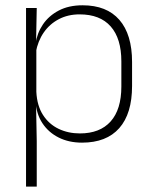

<svg xmlns="http://www.w3.org/2000/svg" viewBox="-20 -516 562 708"><path d="M282.5 10Q234 10 196.5 -8.8Q159 -27.5 136.5 -61.5Q114 -95.5 111.5 -141H98.5L114 -177.5Q116.5 -126.5 138.5 -92.2Q160.5 -58 196 -41Q231.5 -24 274.5 -24Q348.5 -24 388 -68.2Q427.5 -112.5 427.5 -197V-289.5Q427.5 -374 388.2 -418.5Q349 -463 273.5 -463Q230.5 -463 196.8 -445.2Q163 -427.5 141.2 -396Q119.5 -364.5 112 -322.5L99 -354H111Q116.5 -393.5 138.2 -425.8Q160 -458 196.8 -477.2Q233.5 -496.5 284.5 -496.5Q373.5 -496.5 420.2 -442.8Q467 -389 467 -287.5V-199Q467 -97 419.8 -43.5Q372.5 10 282.5 10ZM76 172V-486.5H115.5L113 -361L114 -346V-138.5L113 -128L115.5 4.5V172Z"/></svg>

Font: Anek Tamil Medium ExtraLight
Style: Regular
Weight: 250
Version: Version 1.003